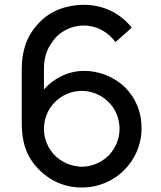

<svg xmlns="http://www.w3.org/2000/svg" viewBox="-20 -786 687 820"><path d="M542.7 -667.7C493.8 -730.2 419.8 -765.6 337.5 -765.6C263.5 -764.6 193.8 -740.6 143.8 -685.4C93.8 -632.3 72.9 -568.8 72.9 -491.7V-259.4C72.9 -181.2 91.7 -116.7 145.8 -62.5C192.7 -13.5 259.4 15.6 329.2 14.6C397.9 15.6 463.5 -12.5 510.4 -59.4C556.2 -105.2 584.4 -168.8 584.4 -235.4C585.4 -307.3 559.4 -368.8 510.4 -416.7C464.6 -458.3 403.1 -483.3 339.6 -483.3C271.9 -483.3 210.4 -452.1 167.7 -404.2V-491.7C167.7 -535.4 178.1 -574 203.1 -606.2C230.2 -649 282.3 -677.1 337.5 -677.1C392.7 -677.1 442.7 -649 472.9 -606.2ZM329.2 -74C283.3 -75 241.7 -93.8 211.5 -125C184.4 -154.2 167.7 -193.8 167.7 -235.4C167.7 -279.2 184.4 -318.8 212.5 -347.9C242.7 -379.2 284.4 -397.9 329.2 -397.9C372.9 -397.9 412.5 -380.2 442.7 -351C472.9 -321.9 490.6 -280.2 490.6 -235.4C490.6 -193.8 474 -154.2 446.9 -125C416.7 -93.8 375 -74 329.2 -74Z"/></svg>

Font: Manrope3 Medium
Style: Regular
Weight: 500
Width: 4
Designer: Mikhail Sharanda
Foundry: Mikhail Sharanda
Version: Version 3.000;PS 003.000;hotconv 1.0.88;makeotf.lib2.5.64775